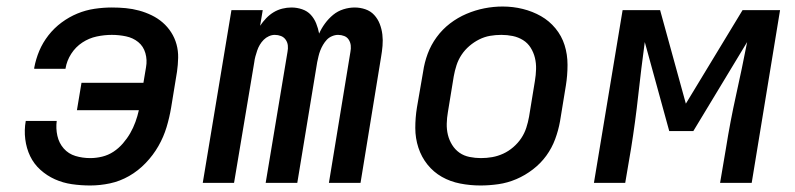

<svg xmlns="http://www.w3.org/2000/svg" viewBox="-20 -561 2440 589"><path d="M257 8Q228 8 200.5 4Q173 0 148.5 -11Q124 -22 104 -40Q84 -58 72.5 -82Q61 -106 57.5 -134Q54 -162 59 -190H154Q151 -167 156 -144.5Q161 -122 175.5 -105.5Q190 -89 211.5 -82.5Q233 -76 257 -76Q275 -76 293.5 -80.5Q312 -85 328 -95.5Q344 -106 357 -121Q370 -136 379.5 -152.5Q389 -169 395.5 -187Q402 -205 406 -223H216L230 -307H420L428 -355Q432 -377 426 -398Q420 -419 404 -432Q388 -445 366.5 -449.5Q345 -454 323 -454Q300 -454 276.5 -449Q253 -444 232.5 -430.5Q212 -417 198.5 -396Q185 -375 181 -351Q181 -351 181 -350.5Q181 -350 181 -350H85Q85 -351 85 -351.5Q85 -352 85 -353Q90 -380 100.5 -405Q111 -430 128.5 -452.5Q146 -475 169 -492Q192 -509 217.5 -519.5Q243 -530 270 -534Q297 -538 323 -538Q345 -538 366 -536Q387 -534 407 -528.5Q427 -523 445.5 -514Q464 -505 479 -492Q494 -479 505 -462Q516 -445 521.5 -425Q527 -405 526.5 -383.5Q526 -362 523 -341L505 -231Q500 -201 491 -171Q482 -141 466 -113Q450 -85 427 -61Q404 -37 376 -21Q348 -5 317.5 1.5Q287 8 257 8Z M602 0 690 -530H786L778 -482Q786 -494 796.5 -505Q807 -516 819.5 -523.5Q832 -531 846 -534.5Q860 -538 874 -538Q874 -538 874 -538Q874 -538 874 -538Q891 -538 907 -532.5Q923 -527 933.5 -515.5Q944 -504 950 -489Q956 -474 959 -458Q966 -474 977 -489Q988 -504 1002 -515.5Q1016 -527 1033.5 -532.5Q1051 -538 1068 -538Q1068 -538 1068 -538Q1068 -538 1068 -538Q1085 -538 1101 -532.5Q1117 -527 1128 -515Q1139 -503 1145 -487.5Q1151 -472 1153 -455Q1155 -438 1153.5 -420.5Q1152 -403 1149 -386L1086 0H989L1055 -402Q1057 -412 1056 -421.5Q1055 -431 1050 -439Q1045 -447 1036 -450.5Q1027 -454 1017 -454Q1008 -454 998.5 -450Q989 -446 982.5 -439Q976 -432 971 -423.5Q966 -415 962.5 -406Q959 -397 957 -388Q955 -379 953 -370L892 0H795L862 -402Q864 -412 863 -421.5Q862 -431 856.5 -439Q851 -447 842 -450.5Q833 -454 823 -454Q814 -454 805 -450Q796 -446 789 -439Q782 -432 777 -423.5Q772 -415 769 -406Q766 -397 763.5 -388Q761 -379 760 -370L698 0Z M1454 8Q1422 8 1391.5 2Q1361 -4 1335.5 -18.5Q1310 -33 1291.5 -56Q1273 -79 1263.5 -108Q1254 -137 1254 -168.5Q1254 -200 1259 -231L1278 -341Q1282 -369 1292 -396Q1302 -423 1319.5 -447Q1337 -471 1360.5 -489Q1384 -507 1411 -518.5Q1438 -530 1466 -535.5Q1494 -541 1522 -541Q1554 -541 1584 -533.5Q1614 -526 1639.5 -511.5Q1665 -497 1684 -474Q1703 -451 1712 -422.5Q1721 -394 1721 -362Q1721 -330 1716 -299L1698 -189Q1693 -161 1683 -134Q1673 -107 1656 -83.5Q1639 -60 1615 -41.5Q1591 -23 1564 -11.5Q1537 0 1509 4Q1481 8 1454 8ZM1455 -76Q1473 -76 1490 -79Q1507 -82 1523.5 -89.5Q1540 -97 1554.5 -109.5Q1569 -122 1579 -137Q1589 -152 1594.5 -169Q1600 -186 1603 -203L1621 -313Q1624 -331 1624.5 -349Q1625 -367 1621 -383.5Q1617 -400 1608 -414.5Q1599 -429 1584.5 -438Q1570 -447 1553 -450.5Q1536 -454 1518 -454Q1500 -454 1483 -451Q1466 -448 1450 -440Q1434 -432 1420 -420Q1406 -408 1396 -393Q1386 -378 1380.5 -361Q1375 -344 1372 -327L1354 -217Q1351 -200 1350.5 -182Q1350 -164 1354 -147.5Q1358 -131 1367 -116.5Q1376 -102 1389.5 -92.5Q1403 -83 1420.5 -79.5Q1438 -76 1455 -76Z M1802 0 1890 -530H2005L2084 -243L2258 -530H2373L2286 0H2189L2207 -106Q2220 -188 2238 -269Q2256 -350 2272 -432L2107 -159H2033L1958 -432Q1947 -351 1938 -269Q1929 -187 1916 -106L1898 0Z"/></svg>

Font: Iosevka Curly Medium Extended
Style: Italic
Weight: 500
Width: 7
Italic angle: -9°
Monospace: yes
Designer: Belleve Invis
Foundry: Belleve Invis
Version: Version 11.1.0; ttfautohint (v1.8.3)